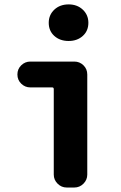

<svg xmlns="http://www.w3.org/2000/svg" viewBox="-20 -836 540 856"><path d="M277.3 0Q253.9 0 236.8 -17.1Q219.7 -34.2 219.7 -57.6V-438.5Q219.7 -446.3 212.9 -446.3H115.2Q91.8 -446.3 74.7 -462.9Q57.6 -479.5 57.6 -503.9Q57.6 -528.3 74.7 -544.9Q91.8 -561.5 115.2 -561.5H311.5Q335 -561.5 352.1 -544.9Q369.1 -528.3 369.1 -503.9V-57.6Q369.1 -34.2 352.1 -17.1Q335 0 311.5 0ZM286.1 -653.3Q247.1 -653.3 222.2 -675.8Q197.3 -698.2 197.3 -734.4Q197.3 -769.5 222.2 -793Q247.1 -816.4 286.1 -816.4Q324.2 -816.4 349.1 -793Q374 -769.5 374 -734.4Q374 -698.2 349.1 -675.8Q324.2 -653.3 286.1 -653.3Z"/></svg>

Font: Gen Jyuu Gothic Monospace Bold
Style: Bold
Weight: 700
Designer: [Source Han Sans]
Ryoko NISHIZUKA  (kana & ideographs); Paul D. Hunt (Latin, Greek & Cyrillic); Wenlong ZHANG  (bopomofo
Version: Version 1.002.20150607